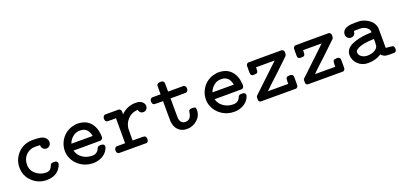

<svg xmlns="http://www.w3.org/2000/svg" viewBox="5 -1281 4190 2014"><g transform="rotate(-20 2100.0 -274.0)"><path d="M291 6Q201 6 133.5 -57Q66 -120 66 -216Q66 -296 119 -361Q175 -427 262 -438Q266 -439 273 -439Q275 -440 293 -440Q349 -440 381 -434Q413 -428 433 -409Q454 -388 454 -359Q454 -337 439 -321.5Q424 -306 402 -306Q381 -306 365.5 -321Q350 -336 350 -357V-362L340 -363Q339 -363 325.5 -363.5Q312 -364 303 -364Q280 -364 266 -362Q215 -351 183 -312Q151 -273 151 -215Q151 -152 200 -111Q249 -70 313 -70Q364 -70 382 -122Q388 -137 395.5 -141.5Q403 -146 424 -146Q443 -146 447 -144Q466 -137 466 -117Q466 -106 456 -86Q410 6 291 6Z M773 -439 783 -440Q793 -440 799 -440Q884 -438 932.5 -386Q981 -334 988 -247Q989 -240 989 -228Q989 -211 984 -204Q979 -197 967 -190L813 -189H660L663 -179Q678 -132 723 -101.5Q768 -71 828 -71Q887 -71 907 -127Q912 -138 923 -143Q929 -146 947 -146Q965 -146 971 -143Q989 -135 989 -116Q989 -106 978 -85Q957 -43 911.5 -18.5Q866 6 810 6Q735 6 674 -34.5Q613 -75 587 -142Q573 -176 573 -217Q573 -279 606 -333.5Q639 -388 695 -416Q730 -433 773 -439ZM902 -264Q893 -307 874.5 -330Q856 -353 819 -362Q813 -363 789 -363Q740 -363 701 -324Q675 -298 664 -264Z M1257 -431Q1259 -430 1262.5 -427Q1266 -424 1267 -423.5Q1268 -423 1270.5 -420.5Q1273 -418 1274 -416.5Q1275 -415 1276.5 -412Q1278 -409 1278 -405.5Q1278 -402 1278.5 -397.5Q1279 -393 1279 -387V-369Q1347 -437 1444 -437Q1507 -437 1531 -394Q1537 -380 1537 -368Q1537 -347 1523 -332Q1509 -317 1488 -317Q1469 -317 1456 -328Q1443 -339 1439 -358L1438 -361Q1395 -356 1374 -345Q1335 -326 1310 -290Q1285 -254 1280 -209Q1279 -203 1279 -138V-76H1343Q1406 -76 1412 -73Q1430 -65 1430 -38Q1430 -9 1409 -1H1097Q1074 -8 1074 -38Q1074 -64 1097 -76H1195V-355H1146L1097 -356Q1074 -363 1074 -393Q1074 -419 1097 -431Z M1982 -182Q2007 -182 2015 -175.5Q2023 -169 2023 -148Q2023 -83 1973.5 -38.5Q1924 6 1857 6Q1799 6 1762 -31Q1727 -66 1721 -128Q1720 -134 1720 -247V-355H1671Q1624 -355 1618 -358Q1600 -366 1600 -395Q1601 -412 1605.5 -417.5Q1610 -423 1623 -431H1720V-481L1721 -532Q1728 -545 1736 -549.5Q1744 -554 1764 -554Q1780 -554 1786 -551Q1797 -546 1802 -534Q1804 -529 1804 -480V-431H1980Q1981 -430 1984.5 -427.5Q1988 -425 1989 -424Q1990 -423 1992.5 -421Q1995 -419 1996 -417.5Q1997 -416 1998.5 -413Q2000 -410 2000.5 -407.5Q2001 -405 2001.5 -401Q2002 -397 2002 -393Q2002 -367 1980 -356L1892 -355H1804V-249Q1804 -140 1805 -135Q1812 -70 1870 -70Q1929 -70 1940 -149Q1941 -167 1950 -174Q1958 -182 1982 -182Z M2348 -439 2358 -440Q2368 -440 2374 -440Q2459 -438 2507.5 -386Q2556 -334 2563 -247Q2564 -240 2564 -228Q2564 -211 2559 -204Q2554 -197 2542 -190L2388 -189H2235L2238 -179Q2253 -132 2298 -101.5Q2343 -71 2403 -71Q2462 -71 2482 -127Q2487 -138 2498 -143Q2504 -146 2522 -146Q2540 -146 2546 -143Q2564 -135 2564 -116Q2564 -106 2553 -85Q2532 -43 2486.5 -18.5Q2441 6 2385 6Q2310 6 2249 -34.5Q2188 -75 2162 -142Q2148 -176 2148 -217Q2148 -279 2181 -333.5Q2214 -388 2270 -416Q2305 -433 2348 -439ZM2477 -264Q2468 -307 2449.5 -330Q2431 -353 2394 -362Q2388 -363 2364 -363Q2315 -363 2276 -324Q2250 -298 2239 -264Z M2681 -1Q2667 -6 2663 -13Q2659 -20 2659 -41Q2659 -59 2661 -64Q2664 -67 2668 -73Q2691 -96 2817.5 -214.5Q2944 -333 2966 -355H2758V-334Q2758 -306 2749 -297Q2741 -289 2716 -289Q2696 -289 2692 -291Q2681 -296 2676 -308Q2674 -313 2674 -361L2675 -409Q2683 -426 2697 -430H2703Q2708 -430 2717.5 -430Q2727 -430 2740 -430Q2753 -430 2769.5 -430.5Q2786 -431 2804 -431Q2822 -431 2844 -431Q2866 -431 2887 -431H3075Q3077 -429 3081.5 -426.5Q3086 -424 3087.5 -422.5Q3089 -421 3091.5 -418Q3094 -415 3095 -412Q3096 -409 3096.5 -403.5Q3097 -398 3097 -391Q3097 -374 3094 -368L3087 -358Q3078 -349 2940 -218Q2832 -119 2789 -76H3016V-103Q3016 -136 3025 -146Q3034 -155 3058 -155Q3076 -155 3082 -152Q3093 -147 3098 -135Q3100 -130 3100 -78Q3100 -25 3098 -20Q3092 -7 3078 -1Z M3206 -1Q3192 -6 3188 -13Q3184 -20 3184 -41Q3184 -59 3186 -64Q3189 -67 3193 -73Q3216 -96 3342.5 -214.5Q3469 -333 3491 -355H3283V-334Q3283 -306 3274 -297Q3266 -289 3241 -289Q3221 -289 3217 -291Q3206 -296 3201 -308Q3199 -313 3199 -361L3200 -409Q3208 -426 3222 -430H3228Q3233 -430 3242.5 -430Q3252 -430 3265 -430Q3278 -430 3294.5 -430.5Q3311 -431 3329 -431Q3347 -431 3369 -431Q3391 -431 3412 -431H3600Q3602 -429 3606.5 -426.5Q3611 -424 3612.5 -422.5Q3614 -421 3616.5 -418Q3619 -415 3620 -412Q3621 -409 3621.5 -403.5Q3622 -398 3622 -391Q3622 -374 3619 -368L3612 -358Q3603 -349 3465 -218Q3357 -119 3314 -76H3541V-103Q3541 -136 3550 -146Q3559 -155 3583 -155Q3601 -155 3607 -152Q3618 -147 3623 -135Q3625 -130 3625 -78Q3625 -25 3623 -20Q3617 -7 3603 -1Z M3801 -306Q3779 -306 3764 -321.5Q3749 -337 3749 -359Q3749 -388 3770 -408Q3801 -439 3886 -439Q3943 -439 3951 -438Q4010 -428 4053.5 -393Q4097 -358 4105 -306Q4106 -301 4106 -190V-81Q4147 -76 4153 -76Q4183 -75 4190 -67Q4199 -57 4199 -38Q4199 -11 4181 -3Q4177 -1 4141 -1Q4097 -1 4077 -5Q4057 -9 4041 -24Q4038 -27 4034.5 -31Q4031 -35 4030 -36L4020 -30Q3959 6 3880 6Q3813 6 3768 -37.5Q3723 -81 3723 -141Q3723 -176 3744.5 -202.5Q3766 -229 3802.5 -244.5Q3839 -260 3877.5 -269Q3916 -278 3960 -282Q4002 -285 4017 -285H4022V-290Q4022 -315 3999.5 -335Q3977 -355 3942 -362Q3933 -363 3899 -363Q3864 -363 3860 -362H3854Q3850 -340 3847 -333Q3833 -306 3801 -306ZM4022 -175V-211H4014Q3885 -208 3828 -171Q3807 -157 3807 -140Q3807 -110 3834 -90Q3861 -70 3899 -70Q3944 -70 3977 -87.5Q4010 -105 4019 -133Q4021 -139 4022 -175Z"/></g></svg>

Font: MathJax_Typewriter
Style: Regular
Weight: 400
Version: Version 1.1